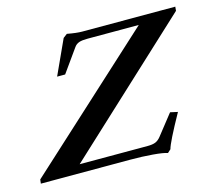

<svg xmlns="http://www.w3.org/2000/svg" viewBox="-161 -795 1053 935"><g transform="rotate(-15 365.5 -328.0)"><path d="M575.2 16.1Q554.7 8.8 502 4.4Q449.2 0 390.6 0H-61.5L-59.1 -20.5L599.1 -623H341.3Q313 -623 297.9 -617.9Q282.7 -612.8 272.9 -598.6L190.4 -482.9H149.9L229.5 -656.7L249.5 -671.9Q296.4 -663.1 325.2 -663.1H793.9L792 -642.6L145.5 -42.5H487.8Q513.7 -42.5 528.3 -48.6Q543 -54.7 555.7 -70.8L636.2 -172.9L673.8 -164.6Q599.1 -30.3 591.3 1.5Z"/></g></svg>

Font: Elstob 8pt SemiBold
Style: Italic
Weight: 600
Italic angle: -20°
Designer: Peter S. Baker
Version: Version 1.015